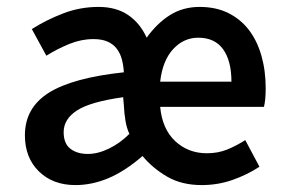

<svg xmlns="http://www.w3.org/2000/svg" viewBox="-20 -523 825 555"><path d="M198 12Q133 12 92.5 -27.5Q52 -67 52 -132Q52 -211 120.5 -254.5Q189 -298 338 -314Q337 -333 332.5 -350.5Q328 -368 318 -381.5Q308 -395 291.5 -402.5Q275 -410 250 -410Q215 -410 180.5 -396Q146 -382 114 -362L72 -439Q113 -465 162 -484Q211 -503 265 -503Q316 -503 350.5 -479.5Q385 -456 404 -414Q434 -456 471.5 -479.5Q509 -503 557 -503Q604 -503 639.5 -485.5Q675 -468 699 -437Q723 -406 735.5 -362.5Q748 -319 748 -268Q748 -234 743 -214H443Q449 -150 486.5 -115Q524 -80 578 -80Q610 -80 636 -90.5Q662 -101 689 -118L730 -41Q695 -18 652.5 -3Q610 12 563 12Q505 12 463 -12.5Q421 -37 392 -72Q341 -28 293.5 -8Q246 12 198 12ZM234 -78Q263 -78 295 -93.5Q327 -109 354 -136Q346 -153 342.5 -175Q339 -197 338 -219L336 -242Q242 -229 203 -204Q164 -179 164 -141Q164 -108 183.5 -93Q203 -78 234 -78ZM443 -287H649Q649 -347 625 -380.5Q601 -414 553 -414Q511 -414 480.5 -381Q450 -348 443 -287Z"/></svg>

Font: Giro Semibold
Style: Regular
Weight: 600
Designer: Paul D. Hunt
Foundry: Adobe Systems Incorporated
Version: Version 1.000;PS 1.0;hotconv 1.0.88;makeotf.lib2.5.647800